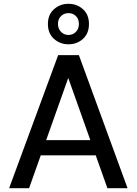

<svg xmlns="http://www.w3.org/2000/svg" viewBox="-20 -990 719 1010"><path d="M28 0 286 -700H395L651 0H545L339 -580L133 0ZM145 -173 172 -253H502L529 -173ZM340 -757Q296 -757 264 -785.5Q232 -814 232 -864Q232 -913 264 -941.5Q296 -970 340 -970Q385 -970 416.5 -941.5Q448 -913 448 -864Q448 -814 416.5 -785.5Q385 -757 340 -757ZM340 -806Q363 -806 379 -822Q395 -838 395 -864Q395 -891 379 -906Q363 -921 340 -921Q318 -921 301.5 -906Q285 -891 285 -864Q285 -838 301.5 -822Q318 -806 340 -806Z"/></svg>

Font: DM Sans 12pt Medium
Style: Regular
Weight: 500
Version: Version 4.004;gftools[0.9.30]